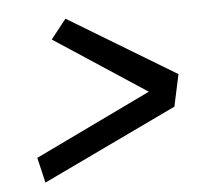

<svg xmlns="http://www.w3.org/2000/svg" viewBox="-42 -637 685 595"><g transform="rotate(-5 300.0 -339.5)"><path d="M182.2 -590.3 516.2 -388.7 495.5 -292.7 134.3 -529.7ZM57.8 -168.3 516.2 -388.7 494.8 -289.3 76.2 -89.7Z"/></g></svg>

Font: Epunda Sans Light
Style: Italic
Weight: 300
Italic angle: -12.0243°
Designer: Simon Atzbach
Foundry: typofactur
Version: Version 2.204